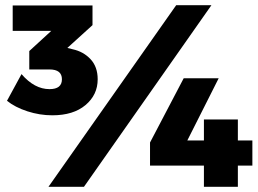

<svg xmlns="http://www.w3.org/2000/svg" viewBox="-20 -721 994 741"><path d="M260 -531Q302 -522 329.5 -492.5Q357 -463 357 -415Q357 -355 310 -315.5Q263 -276 182 -276Q133 -276 85.5 -291.5Q38 -307 7 -332L63 -435Q88 -406 115 -391.5Q142 -377 171 -377Q195 -377 207 -386.5Q219 -396 219 -415Q219 -434 207 -443.5Q195 -453 171 -453H93V-524L178 -602H29V-700H337V-624L240 -536ZM660 -701H796L304 0H167ZM689 -419H824L703 -179H767V-260H898V-179H954V-82H898V0H767V-82H559V-171Z"/></svg>

Font: Alexandria ExtraBold
Style: Regular
Weight: 800
Designer: Mohamed Gaber
Foundry: Kief Type Foundry
Version: Version 5.100